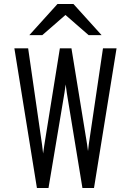

<svg xmlns="http://www.w3.org/2000/svg" viewBox="-20 -942 656 962"><path d="M52 -700H121L191 -215L196 -173L202 -215L280 -700H338L416 -221L421 -185L425 -220L496 -700H564L451 0H393L315 -475L309 -519L303 -477L223 0H165ZM308 -867 192 -766H127L268 -922H348L489 -766H424Z"/></svg>

Font: Overpass Mono Light
Style: Regular
Weight: 300
Monospace: yes
Designer: Delve Withrington, Dave Bailey
Foundry: Delve Fonts
Version: Version 1.000;DELV;Overpass